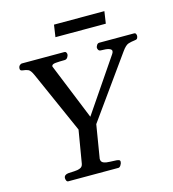

<svg xmlns="http://www.w3.org/2000/svg" viewBox="-123 -956 954 1057"><g transform="rotate(-15 354.0 -427.0)"><path d="M121.6 -21Q121.6 -30.8 128.4 -36.4Q135.3 -42 146 -43Q162.6 -44.4 181.4 -44.9Q200.2 -45.4 214.6 -51.3Q229 -57.1 231.9 -74.2L263.2 -260.7L107.4 -612.3Q94.2 -642.1 81.5 -647.7Q68.8 -653.3 51.3 -654.8Q43 -655.8 39.6 -658.7Q36.1 -661.6 36.1 -668Q36.1 -679.7 42.7 -686.3Q49.3 -692.9 57.1 -692.9H298.3Q305.2 -692.9 308.3 -687.5Q311.5 -682.1 311.5 -676.8Q311.5 -668.9 305.2 -659.4Q298.8 -649.9 288.1 -649.9Q259.8 -649.9 236.8 -647.9Q213.9 -646 213.9 -633.3L344.2 -312L549.8 -614.3Q555.7 -623 555.7 -629.9Q555.7 -639.2 541.7 -644.5Q527.8 -649.9 494.6 -649.9Q485.8 -649.9 481.4 -656.2Q477.1 -662.6 477.1 -669.9Q477.1 -674.3 482.4 -683.6Q487.8 -692.9 497.6 -692.9H695.3Q703.6 -692.9 706.3 -685.5Q709 -678.2 708 -672.9Q706.1 -662.1 701.9 -658.9Q697.8 -655.8 687.5 -654.8Q669.4 -652.8 652.6 -647.7Q635.7 -642.6 614.3 -612.3L365.2 -264.2L334 -74.2Q334 -56.6 348.6 -50.8Q363.3 -44.9 383.8 -44.7Q404.3 -44.4 421.4 -43Q430.2 -42 435.8 -39.8Q441.4 -37.6 441.4 -29.3Q441.4 -21 434.8 -10.5Q428.2 0 420.9 0H135.3Q127.9 0 124.8 -7.3Q121.6 -14.6 121.6 -21ZM272 -784.7 282.2 -853.5H569.3L559.1 -784.7Z"/></g></svg>

Font: Gelasio
Style: Italic
Weight: 400
Italic angle: -8.5°
Designer: Eben Sorkin
Foundry: Eben Sorkin
Version: Version 1.008